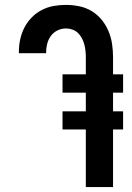

<svg xmlns="http://www.w3.org/2000/svg" viewBox="-20 -763 540 783"><path d="M330 0V-235H235V-309H330V-385H235V-460H330V-530Q330 -543 328.5 -556.5Q327 -570 323.5 -583Q320 -596 313.5 -608Q307 -620 297.5 -629Q288 -638 275 -642.5Q262 -647 249 -647Q231 -647 214.5 -639Q198 -631 187.5 -616.5Q177 -602 172.5 -584.5Q168 -567 168 -549V-546H57V-552Q57 -578 62.5 -603Q68 -628 79.5 -650.5Q91 -673 109 -691.5Q127 -710 150 -722Q173 -734 198 -738.5Q223 -743 249 -743Q276 -743 303 -737.5Q330 -732 353.5 -718Q377 -704 394.5 -682.5Q412 -661 422.5 -636Q433 -611 437 -584Q441 -557 441 -530V-460H482V-385H441V-309H482V-235H441V0Z"/></svg>

Font: Iosevka
Style: Bold
Weight: 700
Monospace: yes
Designer: Belleve Invis
Foundry: Belleve Invis
Version: Version 32.5.0; ttfautohint (v1.8.4)